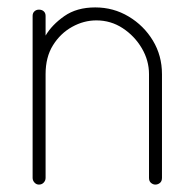

<svg xmlns="http://www.w3.org/2000/svg" viewBox="-20 -498 521 518"><path d="M85 0Q78 0 73 -5.5Q68 -11 68 -18V-455Q68 -463 73 -467.5Q78 -472 85 -472Q93 -472 98 -467.5Q103 -463 103 -455V-402Q120 -431 153.5 -454.5Q187 -478 237 -478Q286 -478 327 -453.5Q368 -429 392.5 -388.5Q417 -348 417 -298V-18Q417 -9 411.5 -4.5Q406 0 399 0Q393 0 387.5 -4.5Q382 -9 382 -18V-298Q382 -335 362.5 -368Q343 -401 311 -422Q279 -443 240 -443Q206 -443 174.5 -425.5Q143 -408 123 -376Q103 -344 103 -298V-18Q103 -11 98 -5.5Q93 0 85 0Z"/></svg>

Font: Dosis ExtraLight
Style: Regular
Weight: 250
Designer: EdgarTolentino, PabloImpallari, IginoMarini
Foundry: EdgarTolentino, PabloImpallari, IginoMarini
Version: Version 3.001; ttfautohint (v1.8.2)